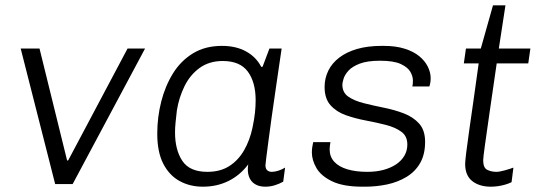

<svg xmlns="http://www.w3.org/2000/svg" viewBox="-20 -694 2042 724"><path d="M188 0 58 -511H129L233 -89H237L461 -511H527L254 0Z M745 10Q696 10 657 -11.5Q618 -33 595.5 -77Q573 -121 573 -190Q573 -252 588 -311Q603 -370 632.5 -417.5Q662 -465 708 -493Q754 -521 817 -521Q870 -521 908 -500Q946 -479 965 -442H970L996 -511H1042Q1031 -436 1021.5 -371Q1012 -306 1004.5 -253Q997 -200 992 -160.5Q987 -121 984 -98.5Q981 -76 981 -71Q981 -58 987.5 -52Q994 -46 1005 -46Q1016 -46 1030 -50.5Q1044 -55 1055 -62L1048 -9Q1034 -1 1016.5 4.5Q999 10 980 10Q957 10 941 0Q925 -10 918.5 -29Q912 -48 916 -74Q885 -33 841.5 -11.5Q798 10 745 10ZM762 -46Q811 -46 845 -68Q879 -90 900.5 -127.5Q922 -165 932 -212Q939 -245 941.5 -269.5Q944 -294 944 -316Q944 -384 914.5 -424Q885 -464 820 -464Q769 -464 733 -438Q697 -412 676 -369.5Q655 -327 647 -278Q644 -252 642 -232Q640 -212 640 -195Q640 -129 667.5 -87.5Q695 -46 762 -46Z M1347 10Q1275 10 1233 -10Q1191 -30 1173.5 -60Q1156 -90 1156 -119Q1156 -130 1157.5 -139.5Q1159 -149 1161 -158H1226Q1225 -151 1224 -144.5Q1223 -138 1223 -131Q1223 -103 1240.5 -84Q1258 -65 1290 -55.5Q1322 -46 1365 -46Q1399 -46 1426.5 -53.5Q1454 -61 1474 -74.5Q1494 -88 1505 -107Q1516 -126 1516 -149Q1516 -181 1493 -197.5Q1470 -214 1435 -223Q1400 -232 1360 -239.5Q1320 -247 1284.5 -259.5Q1249 -272 1226.5 -297Q1204 -322 1204 -366Q1204 -399 1218 -427.5Q1232 -456 1259.5 -477Q1287 -498 1327 -509.5Q1367 -521 1419 -521H1427Q1472 -521 1505.5 -510.5Q1539 -500 1560.5 -482.5Q1582 -465 1593 -443Q1604 -421 1604 -399Q1604 -390 1602.5 -381.5Q1601 -373 1599 -368H1535Q1536 -372 1536.5 -377.5Q1537 -383 1537 -391Q1537 -406 1527.5 -423Q1518 -440 1491.5 -452.5Q1465 -465 1413 -465Q1365 -465 1336.5 -454Q1308 -443 1294 -427.5Q1280 -412 1275.5 -397Q1271 -382 1271 -375Q1271 -345 1293.5 -329.5Q1316 -314 1351.5 -305Q1387 -296 1427 -288Q1467 -280 1502.5 -266.5Q1538 -253 1560.5 -228Q1583 -203 1583 -159Q1583 -112 1564.5 -79.5Q1546 -47 1513 -27Q1480 -7 1439.5 1.5Q1399 10 1356 10Z M1831 10Q1788 10 1761 -11Q1734 -32 1734 -76Q1734 -85 1738 -118.5Q1742 -152 1749.5 -203.5Q1757 -255 1766 -319Q1775 -383 1785 -455H1729L1737 -511H1793L1839 -674H1886L1861 -511H1980L1972 -455H1853Q1839 -359 1827.5 -279.5Q1816 -200 1809 -149.5Q1802 -99 1802 -90Q1802 -61 1817.5 -53.5Q1833 -46 1852 -46Q1863 -46 1883 -51.5Q1903 -57 1916 -62L1909 -7Q1899 -2 1885.5 2Q1872 6 1858 8Q1844 10 1831 10Z"/></svg>

Font: Chivo ExtraLight
Style: Italic
Weight: 250
Italic angle: -8.05°
Designer: Hector Gatti
Foundry: Omnibus-Type
Version: Version 2.002